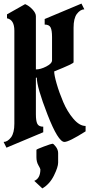

<svg xmlns="http://www.w3.org/2000/svg" viewBox="-30 -791 497 1070"><path d="M173 85V44Q173 41 214.5 25.5Q256 10 262.5 10Q269 10 281.5 27Q294 44 294 62V115Q294 140 270.5 187.5Q247 235 206 259L161 217Q195 203 195 153Q195 149 184 130Q173 111 173 85ZM380 -444Q382 -437 272 -393Q272 -372 286 -323.5Q300 -275 322.5 -222Q345 -169 379 -129Q413 -89 447 -89V-59Q354 0 329 0Q294 0 234.5 -153Q175 -306 175 -359L170 -357V-154Q170 -117 178 -101Q186 -85 211 -85V-54L6 32L-10 0Q12 0 32 -26Q50 -51 50 -102V-620Q50 -681 9 -689V-711L110 -768Q132 -759 151 -738.5Q170 -718 170 -701V-404Q196 -404 228 -420.5Q260 -437 260 -455V-585Q260 -622 252 -638Q244 -654 219 -654V-685L424 -771L440 -739Q418 -739 398 -713Q380 -688 380 -637Z"/></svg>

Font: Pirata One
Style: Regular
Weight: 400
Designer: Rodrigo Fuenzalida, Nicolas Massi
Foundry: Rodrigo Fuenzalida, Nicolas Massi
Version: Version 1.001